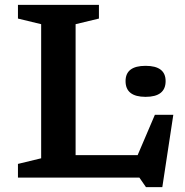

<svg xmlns="http://www.w3.org/2000/svg" viewBox="-20 -727 759 786"><path d="M644.5 39H577.5L550.5 0H53.5V-56L148.5 -79V-628L53.5 -651V-707H385V-651L289.5 -628V-92H543.5L614 -257H689.5ZM576 -330.5Q494 -330.5 494 -395Q494 -457.5 576 -457.5Q658 -457.5 658 -395Q658 -330.5 576 -330.5Z"/></svg>

Font: Newsreader 6pt Medium
Style: Regular
Weight: 500
Designer: Hugues Gentile
Foundry: Production Type
Version: Version 1.003; ttfautohint (v1.8.3)